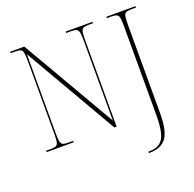

<svg xmlns="http://www.w3.org/2000/svg" viewBox="-159 -879 1300 1284"><g transform="rotate(-20 491.0 -237.0)"><path d="M685 240V230H690Q740 230 768 209Q796 188 807.5 141.5Q819 95 819 17V-616Q819 -655 815.5 -673.5Q812 -692 800 -698Q788 -704 763 -704H730V-714H937V-704H903Q878 -704 866 -698Q854 -692 850.5 -673.5Q847 -655 847 -616V16Q847 139 810.5 189.5Q774 240 688 240ZM45 0V-10H79Q104 -10 116 -16Q128 -22 131.5 -40.5Q135 -59 135 -98V-616Q135 -655 131.5 -673.5Q128 -692 116 -698Q104 -704 79 -704H45V-714H146L533 -47V-616Q533 -655 529 -673.5Q525 -692 513.5 -698Q502 -704 477 -704H440V-714H631V-704H599Q574 -704 562 -698Q550 -692 546.5 -673.5Q543 -655 543 -616V0H527L145 -660V-98Q145 -59 148.5 -40.5Q152 -22 164 -16Q176 -10 201 -10H237V0Z"/></g></svg>

Font: Noto Serif Display SemiCondensed Thin
Style: Regular
Weight: 100
Width: 4
Designer: Monotype Design Team
Foundry: Monotype Imaging Inc.
Version: Version 2.009